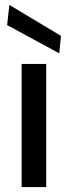

<svg xmlns="http://www.w3.org/2000/svg" viewBox="-20 -761 276 781"><path d="M68 0V-501H168V0ZM221 -544 9 -659 18 -741 228 -615Z"/></svg>

Font: DM Sans 17pt Medium
Style: Regular
Weight: 500
Version: Version 4.004;gftools[0.9.30]